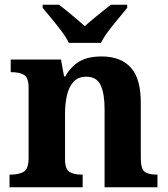

<svg xmlns="http://www.w3.org/2000/svg" viewBox="-20 -786 707 806"><path d="M20 0V-53H26Q59 -53 79.5 -65Q100 -77 100 -122V-418Q100 -460 81 -471.5Q62 -483 29 -483H25V-536H236L249 -465H254Q277 -506 312.5 -527.5Q348 -549 407 -549Q486 -549 528.5 -503Q571 -457 571 -356V-124Q571 -77 587 -65Q603 -53 637 -53H641V0H419V-329Q419 -393 402.5 -428.5Q386 -464 342 -464Q308 -464 288.5 -442.5Q269 -421 261 -385.5Q253 -350 253 -309V-118Q253 -76 271.5 -64.5Q290 -53 323 -53H327V0ZM269 -606Q258 -629 238 -655.5Q218 -682 196.5 -708Q175 -734 159 -753V-766H228Q249 -750 281.5 -723Q314 -696 336 -676Q351 -690 371 -706.5Q391 -723 411 -739Q431 -755 445 -766H514V-753Q499 -734 477 -708Q455 -682 435 -655.5Q415 -629 404 -606Z"/></svg>

Font: Noto Serif Myanmar
Style: Bold
Weight: 700
Designer: Ben Mitchell and the Monotype Design Team
Foundry: Monotype Imaging Inc.
Version: Version 2.106; ttfautohint (v1.8.4.7-5d5b)